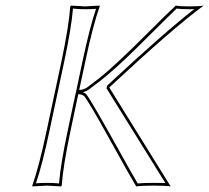

<svg xmlns="http://www.w3.org/2000/svg" viewBox="-20 -668 753 691"><path d="M200.7 -444.8Q228 -574.2 232.9 -645L235.8 -647.9Q237.8 -647.9 286.1 -645Q286.1 -645 338.9 -647.9V-645Q314.5 -577.6 286.6 -444.8L265.1 -344.2Q266.6 -344.2 267.1 -344.2Q280.8 -345.2 293 -353L333 -383.3Q392.6 -429.7 517.1 -554.7Q577.1 -615.2 612.8 -647.9Q626 -645 661.1 -645Q696.3 -645 712.9 -647.9Q602.1 -566.4 374 -354V-352.1L594.2 2.9Q574.7 0 533.2 0Q488.3 0 470.2 2.9Q442.4 -43.9 380.4 -156.2Q302.2 -297.9 283.2 -321.8Q276.4 -328.1 262.7 -329.1H261.7L234.4 -200.2Q207 -70.8 202.1 0L199.2 2.9Q197.3 2.9 148.9 0L96.2 2.9V0Q120.6 -68.8 148.4 -200.2ZM278.8 -335.9Q286.6 -332.5 290.5 -329.1L291 -328.1Q309.1 -305.2 415 -114.7Q452.1 -47.4 475.6 -7.8Q495.1 -9.8 533.2 -9.8Q561 -9.8 575.2 -9.3L363.3 -350.1L365.2 -358.9L367.2 -361.3Q570.8 -550.8 679.2 -635.3Q671.9 -635.3 661.1 -634.8Q629.9 -634.8 615.7 -637.2Q603 -625.5 472.2 -495.6Q393.6 -418 338.9 -375.5L298.8 -345.2Q289.6 -338.9 278.8 -335.9ZM252.9 -334 276.9 -447.3Q303.2 -570.8 325.7 -636.2Q307.1 -634.8 286.1 -634.8Q260.7 -634.8 242.7 -637.2Q236.8 -566.4 210.4 -442.9L158.2 -197.8Q132.3 -75.2 109.4 -8.3Q127.9 -9.8 148.9 -9.8Q174.3 -9.8 192.4 -7.8Q198.2 -78.6 224.6 -202.1L252 -331.1Z"/></svg>

Font: Linux Biolinum Outline O
Style: Italic
Weight: 400
Italic angle: -12°
Designer: Philipp H. Poll
Foundry: Philipp H. Poll
Version: Version 0.6.2